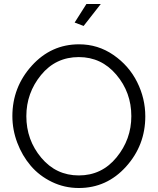

<svg xmlns="http://www.w3.org/2000/svg" viewBox="-20 -937 791 962"><path d="M399 -807 354 -824 413 -917H485ZM42 -355Q42 -500 139 -607.5Q236 -715 376 -715Q471 -715 548.5 -661.5Q626 -608 667 -526Q708 -444 708 -354Q708 -209 611.5 -102Q515 5 375 5Q303 5 240 -25.5Q177 -56 134 -106.5Q91 -157 66.5 -222Q42 -287 42 -355ZM375 -58Q490 -58 564 -148.5Q638 -239 638 -355Q638 -474 563 -562.5Q488 -651 375 -651Q259 -651 185.5 -561Q112 -471 112 -355Q112 -236 186.5 -147Q261 -58 375 -58Z"/></svg>

Font: Raleway-v4020
Style: Regular
Weight: 400
Designer: Matt McInerney, Pablo Impallari, Rodrigo Fuenzalida
Foundry: Matt McInerney, Pablo Impallari, Rodrigo Fuenzalida
Version: Version 4.020;PS 004.020;hotconv 1.0.88;makeotf.lib2.5.64775